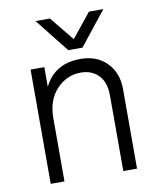

<svg xmlns="http://www.w3.org/2000/svg" viewBox="-81 -776 691 839"><g transform="rotate(-10 264.5 -356.0)"><path d="M459 0H398V-335Q398 -394 368 -425Q338 -456 289 -456Q227 -456 182 -408.5Q137 -361 137 -280V0H76V-507H137V-420Q184 -515 298 -515Q371 -515 415 -470Q459 -425 459 -354ZM316 -562H253L134 -712H198L285 -605L371 -712H435Z"/></g></svg>

Font: Hind Guntur Light
Style: Regular
Weight: 300
Designer: Manushi Parikh, Hitesh Malaviya
Foundry: Indian Type Foundry
Version: Version 1.002;PS 1.0;hotconv 1.0.86;makeotf.lib2.5.63406; tt